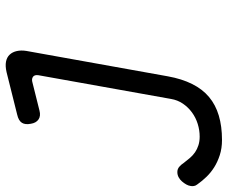

<svg xmlns="http://www.w3.org/2000/svg" viewBox="-132 -496 815 688"><g transform="rotate(-90 276.0 -152.5)"><path d="M350 -423Q352 -437 344 -442.5Q336 -448 323 -444L223 -419Q204 -414 191.5 -422.5Q179 -431 176 -450Q172 -470 179.5 -482Q187 -494 209 -499L361 -537Q383 -542 398.5 -539Q414 -536 423.5 -526Q433 -516 436.5 -500.5Q440 -485 437 -466L346 41Q337 91 318.5 128Q300 165 272 188.5Q244 212 205.5 223.5Q167 235 118 235Q88 235 63.5 227Q39 219 20 207Q1 195 -14 179.5Q-29 164 -41 147Q-46 141 -47 134.5Q-48 128 -47 123Q-46 115 -41.5 107Q-37 99 -30.5 91.5Q-24 84 -15.5 79.5Q-7 75 3 75Q14 75 22 82Q30 89 35 97Q44 109 53.5 120Q63 131 74 138.5Q85 146 99 150.5Q113 155 130 155Q153 155 175.5 148Q198 141 216.5 127.5Q235 114 248 95Q261 76 265 52Z"/></g></svg>

Font: Maple Mono NL Light
Style: Italic
Weight: 300
Italic angle: -10°
Monospace: yes
Designer: subframe7536
Version: Version 7.000